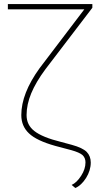

<svg xmlns="http://www.w3.org/2000/svg" viewBox="-20 -731 506 942"><path d="M18.6 -710.9C18.6 -710.9 18.6 -685.1 18.6 -685.1C18.6 -685.1 393.6 -685.1 393.6 -685.1C393.6 -685.1 174.3 -396.5 174.3 -396.5C174.3 -396.5 174.3 -396.5 174.3 -396.5C114.3 -313.5 84.5 -236.8 84.5 -166.5C84.5 -166.5 84.5 -166.5 84.5 -166.5C84.5 -129.9 97.2 -100.1 122.1 -76.7C147 -52.7 190.4 -32.2 251.5 -15.1C251.5 -15.1 330.6 5.9 330.6 5.9C330.6 5.9 330.6 5.9 330.6 5.9C356.4 13.2 374.5 21 384.8 29.8C394.5 39.1 399.4 50.8 399.4 65.9C399.4 65.9 399.4 65.9 399.4 65.9C399.4 87.9 392.1 109.9 377.9 131.8C363.8 153.8 348.1 168.9 331.5 176.3C331.5 176.3 349.6 191.4 349.6 191.4C349.6 191.4 349.6 191.4 349.6 191.4C369.1 183.1 386.7 166.5 402.3 142.1C417.5 117.7 425.3 92.3 425.3 66.4C425.3 66.4 425.3 66.4 425.3 66.4C425.3 45.4 418.5 27.8 405.3 14.2C392.1 1 367.7 -10.7 332 -20.5C332 -20.5 279.3 -34.7 279.3 -34.7C279.3 -34.7 279.3 -34.7 279.3 -34.7C217.8 -49.8 174.3 -67.9 148.9 -87.9C123 -107.9 110.4 -133.8 110.4 -166.5C110.4 -166.5 110.4 -166.5 110.4 -166.5C110.4 -201.2 118.2 -236.8 133.3 -273.4C148.4 -309.6 171.4 -349.1 203.1 -391.6C203.1 -391.6 433.1 -692.9 433.1 -692.9C433.1 -692.9 433.1 -710.9 433.1 -710.9C433.1 -710.9 18.6 -710.9 18.6 -710.9Z"/></svg>

Font: WOX
Style: Regular
Weight: 500
Designer: Google
Foundry: ""
Version: ""